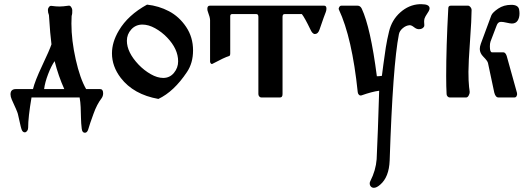

<svg xmlns="http://www.w3.org/2000/svg" viewBox="-20 -464 2526 914"><path d="M320 -352Q320 -272 340.5 -181Q361 -90 390 -40H456Q471 -40 471 -20Q471 -7 464 3Q441 33 425 78Q407 127 400 152Q395 168 384 168Q371 168 369 148Q366 124 365.5 97Q365 70 364 46Q363 22 359 0H130Q114 94 114 144Q114 153 109 159.5Q104 166 98 166Q87 166 82 150Q79 141 73.5 115.5Q68 90 65 78Q62 66 36 10Q30 -4 30 -15Q30 -40 56 -40H137Q146 -78 181 -152Q216 -226 225 -253Q219 -297 213 -392Q208 -404 208 -417Q208 -424 213 -430.5Q218 -437 225 -436Q247 -433 263 -433Q279 -433 307 -437Q313 -438 318 -431.5Q323 -425 324 -417Q325 -400 321 -388Q320 -371 320 -352ZM286 -40Q258 -102 240 -173Q224 -150 209 -111Q194 -72 190 -40Z M680 -442Q736 -436 784.5 -410.5Q833 -385 866 -336Q899 -287 899 -224Q899 -164 870 -121Q808 -28 734 7Q616 -14 555 -93Q513 -148 513 -210Q513 -264 546 -319Q589 -392 680 -442ZM757 -93Q788 -93 808 -117Q828 -141 828 -172Q828 -231 775 -286Q750 -312 718.5 -329.5Q687 -347 658 -347Q626 -347 605 -324Q584 -301 584 -270Q584 -215 640 -156Q666 -129 697.5 -111Q729 -93 757 -93Z M970 -407Q967 -414 967 -422Q967 -437 979 -437H1523Q1534 -437 1534 -423Q1534 -415 1531 -407Q1526 -396 1501 -323Q1494 -302 1479 -302Q1467 -302 1457 -325Q1431 -379 1417 -397H1335Q1325 -397 1325 -384V-16Q1325 0 1313 0H1224Q1218 0 1214 -5Q1210 -10 1210 -16V-384Q1210 -397 1200 -397H1085Q1076 -397 1076 -387V-210Q1076 -198 1070 -197Q1049 -191 991 -160Q987 -158 983.5 -162Q980 -166 980 -171V-368Q980 -381 970 -407Z M1682 -437Q1695 -437 1702 -423Q1744 -333 1774 -101Q1778 -101 1786 -101.5Q1794 -102 1798 -103Q1800 -117 1805 -157Q1810 -197 1816.5 -237.5Q1823 -278 1832 -314Q1845 -369 1885.5 -405Q1926 -441 1976 -444Q1982 -444 1987 -444Q2025 -444 2025 -424Q2025 -421 2024 -418Q2023 -413 2013.5 -399Q2004 -385 2001 -376Q1999 -369 1999 -361Q1999 -358 1999.5 -352Q2000 -346 2000 -344Q2000 -340 1999 -338Q1992 -325 1974 -325Q1963 -325 1951 -334.5Q1939 -344 1931 -344Q1931 -344 1930 -344Q1913 -343 1897.5 -330Q1882 -317 1879 -301Q1850 -155 1835 300Q1832 379 1790 415Q1773 430 1760 430Q1751 430 1745.5 424Q1740 418 1740 409Q1740 403 1743 398Q1769 347 1773 294Q1779 171 1785 -32Q1752 -28 1701 -10Q1694 -8 1689 -12.5Q1684 -17 1683 -25Q1656 -285 1593 -419Q1591 -424 1595 -430.5Q1599 -437 1605 -437Z M2216 -26Q2216 -18 2211 -9Q2206 0 2199 0H2121Q2115 0 2110.5 -5Q2106 -10 2106 -16Q2104 -50 2104 -102Q2104 -240 2114 -424Q2114 -437 2126 -437H2208Q2214 -437 2219.5 -430.5Q2225 -424 2225 -416Q2225 -373 2217.5 -269.5Q2210 -166 2210 -122Q2210 -77 2213 -50Q2213 -47 2214.5 -39Q2216 -31 2216 -26ZM2269 -256 2319 -391Q2325 -405 2351.5 -423Q2378 -441 2414 -441Q2446 -441 2451 -420Q2453 -409 2453 -400Q2453 -379 2444 -365.5Q2435 -352 2417 -352Q2409 -352 2392 -356Q2375 -360 2365 -360Q2350 -360 2344 -342L2315 -266Q2312 -257 2312 -243Q2312 -215 2322 -215H2376Q2386 -215 2392 -198L2441 -22Q2443 -14 2439.5 -7Q2436 0 2429 0H2353Q2339 0 2333 -23L2303 -164Q2301 -174 2281 -194Q2264 -211 2264 -231Q2264 -242 2269 -256Z"/></svg>

Font: Triodion Unicode
Style: Normal
Weight: 400
Version: Version 1.1